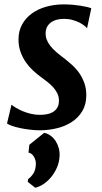

<svg xmlns="http://www.w3.org/2000/svg" viewBox="-20 -588 469 881"><path d="M182.6 21.5Q199.2 24.9 212.6 34.9Q226.1 44.9 235.4 59.3Q244.6 73.7 249.5 91.3Q254.4 108.9 253.4 127.9Q252 157.2 240.5 182.6Q229 208 212.6 227.1Q196.3 246.1 177.2 258.1Q158.2 270 141.6 273.4L107.4 246.6L108.9 233.9Q122.6 224.1 133.1 208Q143.6 191.9 144.5 165.5Q145 156.7 142.6 147.7Q140.1 138.7 135.7 131.1Q131.3 123.5 124.8 118.4Q118.2 113.3 110.8 112.3L114.7 76.2ZM32.7 -107.4Q40.5 -101.1 54 -93Q67.4 -85 84.2 -77.9Q101.1 -70.8 121.3 -65.9Q141.6 -61 163.6 -61Q177.7 -61 193.1 -63.5Q208.5 -65.9 221.2 -73Q233.9 -80.1 242.2 -92.8Q250.5 -105.5 250.5 -126Q250.5 -143.6 243.7 -158.2Q236.8 -172.9 225.1 -186.3Q213.4 -199.7 197.5 -212.2Q181.6 -224.6 163.6 -237.8Q148.9 -248.5 131.6 -264.4Q114.3 -280.3 99.4 -301.3Q84.5 -322.3 74.7 -348.6Q64.9 -375 64.9 -406.7Q64.9 -445.8 81.5 -475.8Q98.1 -505.9 126.5 -526.4Q154.8 -546.9 192.6 -557.4Q230.5 -567.9 272.9 -567.9Q292.5 -567.9 312.5 -566.2Q332.5 -564.5 349.6 -561.8Q366.7 -559.1 379.9 -555.9Q393.1 -552.7 398.9 -549.8L379.4 -458.5Q376 -462.9 366.9 -470.2Q357.9 -477.5 344.5 -484.4Q331.1 -491.2 313.2 -496.3Q295.4 -501.5 273.9 -501.5Q258.3 -501.5 243.9 -498.3Q229.5 -495.1 217.8 -487.8Q206.1 -480.5 198.5 -468.8Q190.9 -457 189.5 -439.9Q188.5 -422.9 193.8 -407.7Q199.2 -392.6 210.2 -378.4Q221.2 -364.3 237.1 -350.3Q252.9 -336.4 272 -322.3Q291 -307.6 309.8 -290.8Q328.6 -273.9 343.3 -253.2Q357.9 -232.4 366.9 -207.3Q376 -182.1 376 -151.4Q376 -109.4 358.2 -79.1Q340.3 -48.8 310.5 -29.1Q280.8 -9.3 242.2 0.2Q203.6 9.8 162.6 9.8Q139.6 9.8 116 6.8Q92.3 3.9 71.3 -0.5Q50.3 -4.9 34.7 -10.5Q19 -16.1 12.2 -21.5Z"/></svg>

Font: Brush Lettering One
Style: Bold Italic
Weight: 400
Italic angle: -7°
Designer: Eben Sorkin
Foundry: Eben Sorkin
Version: Version 1.001